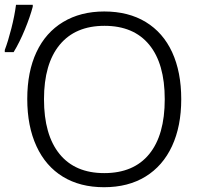

<svg xmlns="http://www.w3.org/2000/svg" viewBox="-41 -773 841 803"><path d="M-21 -564Q-7 -601 6.5 -654Q20 -707 26 -753H96V-745Q85 -703 63 -649.5Q41 -596 16 -555H-21ZM73 -359Q73 -473 111.5 -555Q150 -637 223 -681Q296 -725 395 -725Q496 -725 568.5 -681Q641 -637 679 -554.5Q717 -472 717 -358Q717 -245 678.5 -162Q640 -79 567.5 -34.5Q495 10 394 10Q294 10 222 -34Q150 -78 111.5 -161.5Q73 -245 73 -359ZM648 -358Q648 -507 583 -586Q518 -665 396 -665Q274 -665 208.5 -585.5Q143 -506 143 -358Q143 -209 208 -129Q273 -49 395 -49Q518 -49 583 -128.5Q648 -208 648 -358Z"/></svg>

Font: OpenSansMMV
Style: Light
Weight: 300
Foundry: Ascender Corporation
Version: Version 4.001